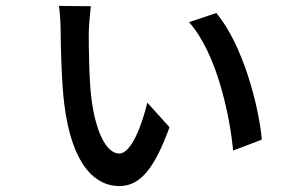

<svg xmlns="http://www.w3.org/2000/svg" viewBox="-20 -596 1040 649"><path d="M287 -575 179 -576C182 -563 185 -514 185 -494C185 -452 188 -317 197 -246C223 -33 305 33 383 33C454 33 502 -26 553 -166L478 -249C460 -174 424 -77 383 -77C339 -77 303 -152 289 -263C281 -325 280 -440 280 -484C280 -502 285 -560 287 -575ZM711 -552 619 -521C713 -416 757 -205 768 -87L865 -124C855 -239 800 -447 711 -552Z"/></svg>

Font: Source Han Sans JP Medium
Style: Regular
Weight: 500
Designer: Ryoko NISHIZUKA 西塚涼子 (kana, bopomofo & ideographs); Paul D. Hunt (Latin, Greek & Cyrillic); Sandoll Communications 산돌커뮤니
Foundry: Adobe
Version: Version 2.002;hotconv 1.0.116;makeotfexe 2.5.65601